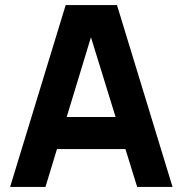

<svg xmlns="http://www.w3.org/2000/svg" viewBox="-20 -740 723 760"><path d="M663 0H523L476.5 -150H205.5L160 0H20L240 -720H443ZM340 -592.5 244 -277H437.5Z"/></svg>

Font: Hauora ExtraBold
Style: Regular
Weight: 800
Designer: Wayne Shih
Foundry: WCYS
Version: Version 1.001